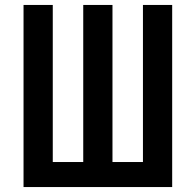

<svg xmlns="http://www.w3.org/2000/svg" viewBox="-20 -755 790 775"><path d="M75 0V-735H193V-101H316V-735H434V-101H557V-735H675V0Z"/></svg>

Font: Iosevka Aile
Style: Bold
Weight: 700
Designer: Belleve Invis
Foundry: Belleve Invis
Version: Version 28.0.1; ttfautohint (v1.8.4)